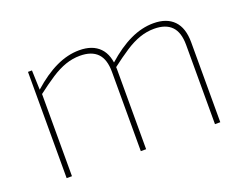

<svg xmlns="http://www.w3.org/2000/svg" viewBox="-83 -653 1046 815"><g transform="rotate(-20 440.0 -246.0)"><path d="M665 -492Q725 -492 757 -459Q789 -426 789 -361V0H765V-358Q765 -415 738.5 -442Q712 -469 660 -469Q627 -469 595 -458Q563 -447 528.5 -424.5Q494 -402 451 -369V-392Q507 -442 560 -467Q613 -492 665 -492ZM113 -480 116 -392 119 -376V0H95V-480ZM330 -492Q390 -492 422 -459Q454 -426 454 -361V0H430V-358Q430 -415 403.5 -442Q377 -469 325 -469Q292 -469 260 -458Q228 -447 193.5 -424.5Q159 -402 116 -369V-392Q172 -442 225 -467Q278 -492 330 -492Z"/></g></svg>

Font: Exo 2 Thin
Style: Regular
Weight: 250
Designer: Natanael Gama
Foundry: Natanael Gama
Version: Version 2.010